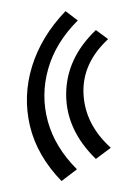

<svg xmlns="http://www.w3.org/2000/svg" viewBox="-20 -329 252 352"><path d="M92.8 2.9Q47.9 -43.5 34.9 -98.1Q22 -152.8 38.8 -207.5Q55.7 -262.2 100.1 -308.6L122.6 -291.5Q82 -251 68.4 -202.9Q54.7 -154.8 67.6 -106.9Q80.6 -59.1 121.1 -18.6ZM155.8 -37.6Q101.1 -90.8 101.3 -156.5Q101.6 -222.2 155.8 -273.9L178.2 -257.3Q130.4 -212.9 133.1 -157Q135.7 -101.1 183.1 -58.1Z"/></svg>

Font: Lateef Light
Style: Regular
Weight: 300
Designer: SIL International
Foundry: SIL International
Version: Version 4.200